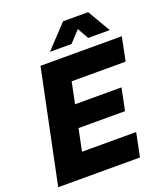

<svg xmlns="http://www.w3.org/2000/svg" viewBox="-165 -1050 1014 1165"><g transform="rotate(-20 342.0 -468.0)"><path d="M8 0 159 -729H684L653 -576H265L313 -617L209 -113L178 -153H567L536 0ZM207 -295 236 -438H576L547 -295ZM242 -789 380 -936H542L628 -789H489L448 -861L381 -789Z"/></g></svg>

Font: Mona Sans ExtraLight ExtraBold
Style: Italic
Weight: 800
Italic angle: -11.6951°
Version: Version 2.000